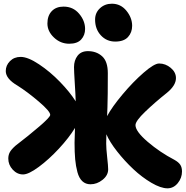

<svg xmlns="http://www.w3.org/2000/svg" viewBox="-20 -1005 1008 1040"><path d="M604 -779.8Q557.6 -779.8 526.4 -813.5Q495.1 -847.2 495.1 -898.9Q495.1 -936 521.5 -960.4Q547.9 -984.9 585.9 -984.9Q633.8 -984.9 664.8 -946.8Q695.8 -908.7 695.8 -865.2Q695.8 -829.1 673.3 -804.4Q650.9 -779.8 604 -779.8ZM355 -768.1Q307.6 -768.1 272.2 -801.8Q236.8 -835.4 236.8 -877.9Q236.8 -919.9 260.3 -944.6Q283.7 -969.2 324.2 -969.2Q376 -969.2 408.4 -930.9Q440.9 -892.6 440.9 -848.1Q440.9 -814.5 419.9 -791.3Q398.9 -768.1 355 -768.1ZM105 -60.1Q72.8 -60.1 48.8 -86.2Q24.9 -112.3 24.9 -146Q24.9 -164.6 32.7 -179.7Q40.5 -194.8 64 -215.8Q134.8 -270 193.4 -320.3Q252 -370.6 252 -382.8Q252 -401.9 190.9 -454.1Q129.9 -506.3 75.2 -541Q11.2 -578.1 11.2 -620.1Q11.2 -650.9 33.9 -673.8Q56.6 -696.8 91.8 -696.8Q131.3 -696.8 191.4 -656.7Q251.5 -616.7 304.9 -561.5Q358.4 -506.3 390.1 -456.1Q389.2 -489.3 385 -554.9Q380.9 -620.6 380.9 -641.1Q380.9 -678.2 400.1 -703.1Q419.4 -728 456.1 -728Q502.4 -728 533.2 -700.2Q564 -672.4 564 -608.9Q564 -479.5 562 -423.8Q560.1 -389.6 560.1 -376Q586.9 -425.8 643.6 -493.4Q700.2 -561 757.8 -611.1Q815.4 -661.1 841.8 -661.1Q876.5 -661.1 904.8 -637.5Q933.1 -613.8 933.1 -582Q933.1 -542 883.8 -502Q819.3 -450.7 766.6 -400.1Q713.9 -349.6 713.9 -327.1Q713.9 -293.5 780 -236.8Q846.2 -180.2 924.8 -139.2Q946.8 -127 956.3 -112.8Q965.8 -98.6 965.8 -76.2Q965.8 -41 942.9 -12.9Q919.9 15.1 887.2 15.1Q851.1 15.1 800 -14.9Q749 -44.9 701.9 -89.1Q654.8 -133.3 614.5 -184.6Q574.2 -235.8 556.2 -277.8Q555.2 -259.8 555.2 -227.1Q555.2 -202.1 560.5 -153.6Q565.9 -105 565.9 -87.9Q565.9 -55.2 535.6 -31Q505.4 -6.8 470.2 -6.8Q443.8 -6.8 426 -23.4Q408.2 -40 399.4 -72.5Q390.6 -105 387.2 -142.3Q383.8 -179.7 383.8 -231.9Q383.8 -240.2 386.2 -312Q354 -259.3 299.6 -200.4Q245.1 -141.6 189.9 -100.8Q134.8 -60.1 105 -60.1Z"/></svg>

Font: Shantell Sans Irregular Bouncy
Style: Regular
Weight: 800
Designer: Stephen Nixon, Anya Danilova, Shantell Martin
Foundry: Arrow Type
Version: Version 1.006;[9816181b4]